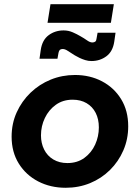

<svg xmlns="http://www.w3.org/2000/svg" viewBox="-20 -877 660 909"><path d="M291 12Q219 12 161 -18Q103 -48 69 -102.5Q35 -157 35 -230Q35 -292 59 -345Q83 -398 124.5 -438Q166 -478 220 -500Q274 -522 335 -522Q406 -522 463 -492Q520 -462 553.5 -407.5Q587 -353 587 -279Q587 -218 564 -165Q541 -112 500.5 -72Q460 -32 406.5 -10Q353 12 291 12ZM299 -105Q346 -105 379.5 -129.5Q413 -154 430.5 -192.5Q448 -231 448 -274Q448 -313 433 -342.5Q418 -372 390 -388.5Q362 -405 324 -405Q278 -405 244.5 -381Q211 -357 192.5 -318.5Q174 -280 174 -236Q174 -199 189 -169Q204 -139 232.5 -122Q261 -105 299 -105ZM413 -588Q398 -588 383.5 -592.5Q369 -597 356.5 -603Q344 -609 334 -615Q316 -626 302 -635.5Q288 -645 277 -645Q268 -645 263.5 -641Q259 -637 257 -627L252 -599H167L173 -641Q180 -688 210.5 -710.5Q241 -733 281 -733Q304 -733 324.5 -724Q345 -715 360 -706Q378 -696 392 -686Q406 -676 417 -676Q426 -676 431 -680Q436 -684 437 -694L442 -722H527L521 -680Q514 -633 483.5 -610.5Q453 -588 413 -588ZM205 -769 219 -857H519L505 -769Z"/></svg>

Font: MuseoModerno SemiBold
Style: Italic
Weight: 600
Italic angle: -9°
Designer: Pablo Cosgaya, Héctor Gatti, Marcela Romero, and the Authors of The MuseoModerno Project.
Foundry: Omnibus-Type Team
Version: Version 1.003